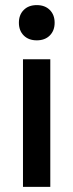

<svg xmlns="http://www.w3.org/2000/svg" viewBox="-20 -732 287 752"><path d="M177 -500V0H70V-500ZM124 -712Q156 -712 175 -693Q194 -674 194 -643Q194 -612 175 -593Q156 -574 124 -574Q92 -574 73 -593Q54 -612 54 -643Q54 -674 73 -693Q92 -712 124 -712Z"/></svg>

Font: Prodigy Sans Medium
Style: Regular
Weight: 500
Designer: Wei Huang
Foundry: Wei Huang
Version: Version 1.003; ttfautohint (v1.8.3)